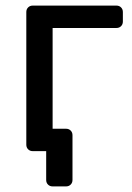

<svg xmlns="http://www.w3.org/2000/svg" viewBox="-20 -540 470 686"><path d="M168 126Q158 126 151.5 119.5Q145 113 145 103V0H108L75 -80H216Q226 -80 232.5 -73.5Q239 -67 239 -57V103Q239 113 232.5 119.5Q226 126 216 126ZM97 0Q87 0 80.5 -6.5Q74 -13 74 -23V-497Q74 -507 80.5 -513.5Q87 -520 97 -520H396Q406 -520 412.5 -513.5Q419 -507 419 -497V-463Q419 -453 412.5 -446.5Q406 -440 396 -440H168V-23Q168 -13 161.5 -6.5Q155 0 145 0Z"/></svg>

Font: RubikRegular
Style: Regular
Weight: 400
Designer: Hubert and Fischer
Foundry: Hubert and Fischer
Version: Version 2.300;gftools[0.9.30]